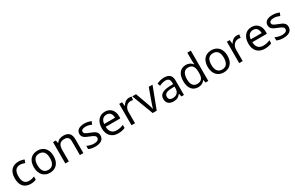

<svg xmlns="http://www.w3.org/2000/svg" viewBox="243 -2462 6419 4173"><g transform="rotate(-30 3452.0 -375.0)"><path d="M300 10C361 10 402 0 438 -19V-97C401 -80 357 -66 299 -66C198 -66 146 -137 146 -266C146 -400 197 -469 304 -469C341 -469 388 -456 420 -444L447 -517C415 -533 360 -546 306 -546C162 -546 55 -463 55 -265C55 -75 157 10 300 10Z M1031 -269C1031 -446 929 -546 784 -546C630 -546 535 -446 535 -269C535 -91 639 10 781 10C934 10 1031 -91 1031 -269ZM626 -269C626 -396 673 -472 782 -472C891 -472 940 -396 940 -269C940 -142 891 -63 783 -63C674 -63 626 -142 626 -269Z M1428 -546C1360 -546 1294 -519 1259 -463H1254L1241 -536H1170V0H1258V-278C1258 -403 1296 -472 1415 -472C1497 -472 1535 -429 1535 -343V0H1622V-349C1622 -487 1556 -546 1428 -546Z M2137 -148C2137 -234 2078 -269 1976 -307C1873 -346 1838 -364 1838 -409C1838 -449 1877 -474 1949 -474C2001 -474 2051 -459 2096 -440L2126 -510C2076 -532 2020 -546 1955 -546C1835 -546 1754 -495 1754 -404C1754 -316 1816 -284 1920 -244C2025 -204 2052 -180 2052 -140C2052 -92 2014 -61 1925 -61C1862 -61 1797 -83 1755 -104V-24C1796 -2 1848 10 1923 10C2054 10 2137 -44 2137 -148Z M2474 -546C2332 -546 2237 -440 2237 -264C2237 -85 2342 10 2495 10C2568 10 2616 -1 2671 -25V-102C2615 -78 2567 -65 2499 -65C2392 -65 2331 -130 2328 -251H2695V-304C2695 -450 2611 -546 2474 -546ZM2473 -474C2562 -474 2602 -412 2603 -321H2330C2339 -417 2389 -474 2473 -474Z M3081 -546C3006 -546 2951 -497 2917 -438H2913L2903 -536H2831V0H2919V-286C2919 -394 2992 -466 3075 -466C3093 -466 3116 -463 3133 -459L3144 -540C3126 -544 3101 -546 3081 -546Z M3362 0H3463L3667 -536H3573L3459 -220C3444 -177 3421 -111 3414 -78H3410C3404 -111 3383 -176 3367 -220L3253 -536H3159Z M3955 -545C3885 -545 3819 -524 3772 -499L3799 -433C3843 -454 3894 -474 3950 -474C4020 -474 4061 -444 4061 -355V-323L3970 -320C3795 -315 3713 -256 3713 -149C3713 -40 3785 10 3882 10C3972 10 4015 -17 4062 -76H4066L4083 0H4147V-365C4147 -490 4085 -545 3955 -545ZM3981 -259 4060 -262V-214C4060 -110 3992 -61 3902 -61C3844 -61 3804 -88 3804 -148C3804 -216 3847 -254 3981 -259Z M4503 10C4587 10 4638 -26 4670 -72H4674L4687 0H4758V-760H4670V-546C4670 -526 4674 -484 4676 -467H4670C4637 -511 4587 -546 4504 -546C4371 -546 4283 -451 4283 -267C4283 -83 4370 10 4503 10ZM4517 -63C4421 -63 4374 -137 4374 -265C4374 -392 4421 -473 4516 -473C4635 -473 4671 -399 4671 -266V-250C4671 -125 4630 -63 4517 -63Z M5394 -269C5394 -446 5292 -546 5147 -546C4993 -546 4898 -446 4898 -269C4898 -91 5002 10 5144 10C5297 10 5394 -91 5394 -269ZM4989 -269C4989 -396 5036 -472 5145 -472C5254 -472 5303 -396 5303 -269C5303 -142 5254 -63 5146 -63C5037 -63 4989 -142 4989 -269Z M5783 -546C5708 -546 5653 -497 5619 -438H5615L5605 -536H5533V0H5621V-286C5621 -394 5694 -466 5777 -466C5795 -466 5818 -463 5835 -459L5846 -540C5828 -544 5803 -546 5783 -546Z M6153 -546C6011 -546 5916 -440 5916 -264C5916 -85 6021 10 6174 10C6247 10 6295 -1 6350 -25V-102C6294 -78 6246 -65 6178 -65C6071 -65 6010 -130 6007 -251H6374V-304C6374 -450 6290 -546 6153 -546ZM6152 -474C6241 -474 6281 -412 6282 -321H6009C6018 -417 6068 -474 6152 -474Z M6859 -148C6859 -234 6800 -269 6698 -307C6595 -346 6560 -364 6560 -409C6560 -449 6599 -474 6671 -474C6723 -474 6773 -459 6818 -440L6848 -510C6798 -532 6742 -546 6677 -546C6557 -546 6476 -495 6476 -404C6476 -316 6538 -284 6642 -244C6747 -204 6774 -180 6774 -140C6774 -92 6736 -61 6647 -61C6584 -61 6519 -83 6477 -104V-24C6518 -2 6570 10 6645 10C6776 10 6859 -44 6859 -148Z"/></g></svg>

Font: Noto Sans Osage
Style: Regular
Weight: 400
Designer: Monotype Design Team
Foundry: Monotype Imaging Inc.
Version: Version 2.002